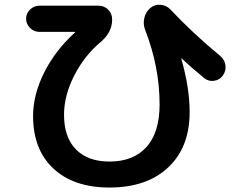

<svg xmlns="http://www.w3.org/2000/svg" viewBox="-20 -758 1040 830"><path d="M150.4 -620.1Q127 -620.1 109.9 -637.2Q92.8 -654.3 92.8 -677.2Q92.8 -700.2 109.9 -716.8Q127 -733.4 150.4 -733.4H405.3Q430.7 -733.4 447.8 -716.3Q464.8 -699.2 464.8 -673.8Q464.8 -619.1 417 -578.1Q344.7 -517.6 300.8 -431.2Q256.8 -344.7 256.8 -262.7Q256.8 -164.1 308.6 -111.8Q360.4 -59.6 453.1 -59.6Q556.6 -59.6 613.3 -122.6Q669.9 -185.5 669.9 -306.6Q669.9 -468.8 607.4 -628.9Q597.7 -654.3 604 -680.7Q610.4 -707 629.9 -723.6Q649.4 -739.3 674.3 -737.3Q699.2 -735.4 716.8 -716.8Q814.5 -613.3 932.6 -515.6Q951.2 -500 954.6 -476.1Q958 -452.1 943.4 -431.6Q929.7 -412.1 905.3 -408.7Q880.9 -405.3 862.3 -420.9Q804.7 -467.8 765.6 -504.9Q764.6 -505.9 763.7 -505.9V-503.9Q799.8 -378.9 799.8 -273.4Q799.8 -121.1 707 -34.2Q614.3 52.7 453.1 52.7Q298.8 52.7 210.9 -29.3Q123 -111.3 123 -256.8Q123 -348.6 170.9 -444.3Q218.8 -540 303.7 -617.2Q304.7 -618.2 304.7 -619.1Q304.7 -620.1 303.7 -620.1Z"/></svg>

Font: Rounded-X Mgen+ 1m bold
Style: Bold
Weight: 700
Designer: [Source Han Sans]
Ryoko NISHIZUKA  (kana & ideographs); Paul D. Hunt (Latin, Greek & Cyrillic); Wenlong ZHANG  (bopomofo
Version: Version 1.059.20150602